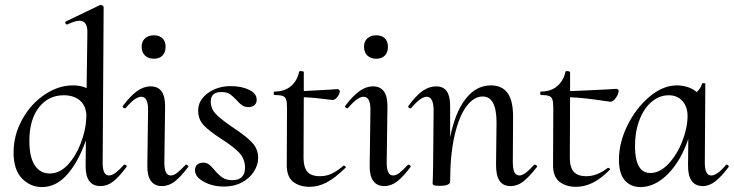

<svg xmlns="http://www.w3.org/2000/svg" viewBox="-20 -745 2973 778"><path d="M485 -78Q489 -78 492 -74.5Q495 -71 493 -69Q462 -28 438.5 -9.5Q415 9 387 9Q356 9 341 -12.5Q326 -34 327 -76L328 -176Q297 -88 252 -37.5Q207 13 150 13Q103 13 69 -22Q35 -57 35 -127Q35 -197 69.5 -260Q104 -323 160 -361Q216 -399 275 -399Q308 -399 331 -388L334 -610Q336 -661 302 -661Q285 -661 253 -646H251Q247 -646 245 -651Q243 -656 247 -658L386 -725H388Q392 -725 396 -722Q400 -719 400 -717L396 -89Q395 -34 421 -34Q434 -34 448.5 -45Q463 -56 482 -77Q483 -78 485 -78ZM329 -257 330 -281Q327 -319 302.5 -339Q278 -359 238 -359Q176 -359 137.5 -309.5Q99 -260 99 -174Q99 -108 121 -75Q143 -42 181 -42Q222 -42 254.5 -77Q287 -112 306.5 -162.5Q326 -213 329 -257Z M577 -76 580 -297Q581 -353 552 -353Q528 -353 489 -307Q488 -306 486 -306Q482 -306 479 -309.5Q476 -313 478 -316Q508 -356 535 -375.5Q562 -395 590 -395Q620 -395 634.5 -375Q649 -355 649 -315L646 -89Q645 -34 672 -34Q684 -34 697.5 -44.5Q711 -55 732 -77Q733 -78 735 -78Q738 -78 741 -74.5Q744 -71 743 -69Q713 -29 688.5 -10Q664 9 636 9Q606 9 591 -12.5Q576 -34 577 -76ZM554 -556Q554 -577 567.5 -589.5Q581 -602 604 -602Q626 -602 638.5 -589.5Q651 -577 651 -556Q651 -533 638.5 -520Q626 -507 604 -507Q581 -507 567.5 -520Q554 -533 554 -556Z M770 -54Q770 -70 779.5 -78Q789 -86 804 -86Q817 -86 827 -78.5Q837 -71 849 -56Q867 -35 882 -25Q897 -15 922 -15Q973 -15 973 -67Q972 -103 948 -127.5Q924 -152 877 -182Q829 -213 806 -237Q783 -261 783 -297Q783 -339 822 -367.5Q861 -396 915 -396Q959 -396 989.5 -381Q1020 -366 1020 -342Q1021 -328 1011.5 -319.5Q1002 -311 988 -311Q972 -311 961.5 -318Q951 -325 939 -339Q923 -356 911 -364Q899 -372 877 -372Q834 -372 834 -334Q834 -303 857 -280.5Q880 -258 926 -227Q976 -194 1001 -168Q1026 -142 1026 -105Q1026 -77 1009 -50Q992 -23 960.5 -6Q929 11 887 11Q843 11 807 -8Q771 -27 770 -54Z M1373 -74Q1376 -74 1379.5 -70.5Q1383 -67 1380 -65Q1338 -24 1304 -6Q1270 12 1235 12Q1193 12 1167 -9Q1141 -30 1142 -80L1143 -306Q1143 -331 1139.5 -341.5Q1136 -352 1126 -356Q1116 -360 1093 -360Q1089 -360 1089 -367Q1089 -374 1092 -374Q1134 -374 1159.5 -396.5Q1185 -419 1192 -454Q1192 -457 1199 -457Q1203 -457 1207 -456Q1211 -455 1211 -453V-376Q1235 -377 1320 -382Q1340 -384 1347 -384Q1351 -384 1354 -381Q1357 -378 1357 -374Q1356 -364 1346.5 -351.5Q1337 -339 1326 -340Q1250 -350 1211 -351L1210 -106Q1210 -67 1225.5 -49Q1241 -31 1277 -31Q1303 -31 1325.5 -42Q1348 -53 1372 -74Z M1478 -76 1481 -297Q1482 -353 1453 -353Q1429 -353 1390 -307Q1389 -306 1387 -306Q1383 -306 1380 -309.5Q1377 -313 1379 -316Q1409 -356 1436 -375.5Q1463 -395 1491 -395Q1521 -395 1535.5 -375Q1550 -355 1550 -315L1547 -89Q1546 -34 1573 -34Q1585 -34 1598.5 -44.5Q1612 -55 1633 -77Q1634 -78 1636 -78Q1639 -78 1642 -74.5Q1645 -71 1644 -69Q1614 -29 1589.5 -10Q1565 9 1537 9Q1507 9 1492 -12.5Q1477 -34 1478 -76ZM1455 -556Q1455 -577 1468.5 -589.5Q1482 -602 1505 -602Q1527 -602 1539.5 -589.5Q1552 -577 1552 -556Q1552 -533 1539.5 -520Q1527 -507 1505 -507Q1482 -507 1468.5 -520Q1455 -533 1455 -556Z M2147 -78Q2151 -78 2154.5 -74.5Q2158 -71 2156 -69Q2125 -29 2101 -10Q2077 9 2049 9Q2019 9 2004.5 -12Q1990 -33 1990 -76L1992 -248Q1992 -354 1936 -354Q1900 -354 1870 -314Q1840 -274 1822 -196Q1804 -118 1804 -9Q1804 -1 1793.5 3.5Q1783 8 1763 8Q1743 8 1738 5.5Q1733 3 1733 -3Q1733 -10 1734 -28Q1735 -46 1735 -74L1737 -297Q1737 -353 1709 -353Q1685 -353 1646 -307Q1645 -306 1642 -306Q1638 -306 1635.5 -309.5Q1633 -313 1635 -316Q1665 -357 1691.5 -376Q1718 -395 1747 -395Q1777 -395 1790.5 -375Q1804 -355 1804 -315V-189Q1824 -289 1866.5 -344Q1909 -399 1969 -399Q2015 -399 2037.5 -367Q2060 -335 2059 -267L2058 -89Q2058 -60 2064.5 -47Q2071 -34 2085 -34Q2106 -34 2144 -77Q2145 -78 2147 -78Z M2487 -376Q2486 -363 2474.5 -347Q2463 -331 2451 -333L2430 -336Q2344 -349 2290 -351L2289 -106Q2289 -67 2305 -49Q2321 -31 2356 -31Q2400 -31 2443 -65H2444Q2448 -65 2451 -61.5Q2454 -58 2451 -57Q2414 -20 2381 -4Q2348 12 2314 12Q2273 12 2246.5 -9Q2220 -30 2221 -80L2222 -306Q2222 -331 2218.5 -341.5Q2215 -352 2205 -356Q2195 -360 2172 -360Q2169 -360 2169 -367Q2169 -374 2171 -374Q2213 -374 2238.5 -396.5Q2264 -419 2271 -454Q2271 -457 2279 -457Q2283 -457 2286.5 -455.5Q2290 -454 2290 -453V-376Q2306 -376 2427 -382L2478 -385Q2482 -385 2484.5 -382Q2487 -379 2487 -376Z M2925 -78Q2928 -78 2931 -74.5Q2934 -71 2933 -69Q2904 -30 2879 -10.5Q2854 9 2828 9Q2767 9 2768 -76L2769 -182Q2739 -93 2686.5 -40Q2634 13 2575 13Q2536 13 2512 -14Q2488 -41 2488 -98Q2488 -167 2522.5 -237Q2557 -307 2611.5 -353Q2666 -399 2723 -399Q2744 -399 2765.5 -392.5Q2787 -386 2803 -372Q2819 -386 2825 -406Q2825 -408 2830 -408Q2840 -408 2838 -405L2836 -89Q2835 -34 2862 -34Q2886 -34 2922 -77Q2923 -78 2925 -78ZM2690 -359Q2652 -359 2620.5 -332.5Q2589 -306 2571 -258.5Q2553 -211 2553 -151Q2554 -44 2615 -44Q2654 -44 2689 -81.5Q2724 -119 2745 -173.5Q2766 -228 2766 -275Q2766 -313 2745 -336Q2724 -359 2690 -359Z"/></svg>

Font: Cormorant Upright Medium
Style: Regular
Weight: 500
Designer: Christian Thalmann (Catharsis Fonts)
Foundry: Catharsis Fonts
Version: Version 3.302